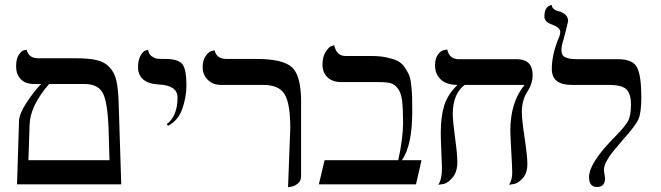

<svg xmlns="http://www.w3.org/2000/svg" viewBox="-20 -766 2747 798"><path d="M184.1 -417Q104 -324.2 103 -246.1L98.1 -100.1H435.1L431.2 -231Q427.2 -341.8 407.2 -379.4Q387.2 -417 330.1 -417ZM50.8 0 59.1 -263.2Q60.1 -292 88.1 -335.9Q116.2 -379.9 150.9 -417H120.1Q85 -417 65.9 -437.5Q46.9 -458 46.9 -490.2Q46.9 -521 57.9 -538.1Q68.8 -555.2 80.1 -557.1L90.8 -559.1Q99.6 -523.9 138.2 -523.9H293.9Q350.1 -523.9 383.1 -515.9Q416 -507.8 436 -485.8Q456.1 -463.9 463.6 -430.9Q471.2 -397.9 473.1 -340.8L483.9 0Z M678.7 -243.2 672.9 -250Q717.8 -283.2 717.8 -360.8Q717.8 -411.6 638.7 -415Q597.7 -417 575.7 -435.5Q553.7 -454.1 553.7 -486.8Q553.7 -516.6 564.2 -534.9Q574.7 -553.2 585.4 -556.2L595.7 -559.1Q597.7 -541 610.8 -532Q624 -522.9 635 -522Q646 -521 667 -521Q720.2 -521 737.5 -500Q754.9 -479 754.9 -411.1Q754.9 -364.3 738.3 -315.2Q721.7 -266.1 678.7 -243.2Z M1177.2 12.2 1186.5 -233.9Q1186.5 -335.9 1162.8 -374.5Q1139.2 -413.1 1074.2 -413.1H899.4Q864.3 -413.1 843.3 -434.6Q822.3 -456.1 822.3 -486.8Q822.3 -514.6 834.2 -532.2Q846.2 -549.8 858.9 -553.7L871.6 -557.1Q880.4 -521 920.4 -521H1046.4Q1156.2 -521 1193.8 -486.1Q1231.4 -451.2 1231.4 -344.2V-33.2Q1231.4 -14.2 1218 -3.2Q1204.6 7.8 1190.9 9.8Z M1522.9 -533.2Q1559.1 -533.2 1585.7 -527.6Q1612.3 -522 1630.1 -513.9Q1647.9 -505.9 1660.2 -488.5Q1672.4 -471.2 1679.2 -456.5Q1686 -441.9 1689.2 -412.4Q1692.4 -382.8 1692.9 -362.3Q1693.4 -341.8 1693.4 -301.8Q1693.4 -161.6 1650.4 -100.1H1731.9L1709 0H1305.2L1329.1 -100.1H1635.3Q1655.3 -192.9 1655.3 -255.9Q1655.3 -314.9 1651.1 -347.9Q1647 -380.9 1633.5 -398.4Q1620.1 -416 1603 -420.4Q1585.9 -424.8 1552.2 -424.8H1397.9Q1361.8 -424.8 1341.1 -444.8Q1320.3 -464.8 1320.3 -496.8Q1320.3 -528.8 1332.8 -549.3Q1345.2 -569.8 1356.9 -574.2L1369.1 -578.1Q1378.9 -533.2 1416 -533.2Z M2148.9 -298.8Q2148.9 -270 2160.4 -193.1Q2171.9 -116.2 2171.9 -85Q2171.9 -46.9 2152.8 -25.4Q2133.8 -3.9 2114.7 -1L2095.7 2Q2108.9 -17.1 2108.9 -48.8Q2108.9 -69.8 2105 -136Q2101.1 -202.1 2101.1 -223.1Q2101.1 -341.3 2160.2 -413.1H1911.1Q1862.3 -376 1861.8 -293.9Q1861.8 -263.2 1871.3 -193.6Q1880.9 -124 1880.9 -92.8Q1880.9 -51.8 1860.8 -27.8Q1840.8 -3.9 1821.3 -1L1801.8 2Q1816.9 -21 1816.9 -67.9Q1816.9 -79.1 1814.5 -130.6Q1812 -182.1 1812 -214.8Q1812 -281.7 1826.4 -327.9Q1840.8 -374 1881.8 -413.1Q1835.9 -413.1 1812 -435.5Q1788.1 -458 1788.1 -494.1Q1788.1 -522.9 1800.5 -539.6Q1813 -556.2 1826.2 -558.1L1838.9 -560.1Q1847.7 -520 1886.7 -520H2127Q2193.8 -520 2193.8 -454.1Q2193.8 -418.9 2171.4 -384.3Q2148.9 -349.6 2148.9 -298.8Z M2313.5 -558.1Q2313.5 -535.2 2330.1 -527.6Q2346.7 -520 2378.4 -520H2548.3Q2610.4 -520 2627.9 -485.6Q2645.5 -451.2 2645.5 -360.8Q2645.5 -296.9 2633.1 -269.5Q2620.6 -242.2 2566.4 -182.1Q2537.6 -147.9 2526.1 -134Q2514.6 -120.1 2502.4 -98.6Q2490.2 -77.1 2490.2 -61Q2490.2 -53.2 2492.4 -41.5Q2494.6 -29.8 2494.6 -24.9Q2494.6 11.2 2461.4 11.2Q2428.2 11.2 2428.2 -29.8Q2428.2 -89.8 2539.6 -201.2Q2578.6 -241.2 2590.6 -263.7Q2602.5 -286.1 2602.5 -332Q2602.5 -374 2584.5 -393.6Q2566.4 -413.1 2509.3 -413.1H2356.4Q2273.4 -413.1 2273.4 -479Q2273.4 -533.2 2297.4 -597.2Q2308.6 -619.1 2308.6 -632.8Q2308.6 -650.9 2276.4 -663.1Q2242.2 -674.3 2242.7 -698.2Q2242.7 -711.4 2245.6 -720.7Q2248.5 -730 2252.9 -734.4Q2257.3 -738.8 2262 -741.5Q2266.6 -744.1 2269.5 -745.1L2272.5 -746.1Q2274.4 -726.1 2302.2 -719.2Q2341.3 -708 2341.3 -678.2Q2341.3 -676.3 2332.8 -642.6Q2324.2 -608.9 2322.3 -602.1Q2313.5 -577.1 2313.5 -558.1Z"/></svg>

Font: Linux Biolinum O
Style: Bold
Weight: 700
Designer: Philipp H. Poll
Foundry: Philipp H. Poll
Version: Version 1.3.2